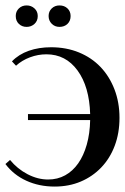

<svg xmlns="http://www.w3.org/2000/svg" viewBox="-20 -678 460 707"><path d="M420 -244Q420 -188 402.5 -141.5Q385 -95 353 -61.5Q321 -28 277.5 -9.5Q234 9 181 9Q124 9 77 -12.5Q30 -34 0 -74L17 -89Q44 -56 81.5 -36.5Q119 -17 157 -17Q192 -17 220 -32.5Q248 -48 268 -76.5Q288 -105 299.5 -145.5Q311 -186 312 -236H83V-258H312Q309 -359 265.5 -418.5Q222 -478 151 -478Q120 -478 90.5 -467Q61 -456 39 -436L24 -452Q49 -478 86 -491Q123 -504 168 -504Q224 -504 270.5 -485Q317 -466 350 -431.5Q383 -397 401.5 -349Q420 -301 420 -244ZM38 -619Q38 -636 49.5 -647Q61 -658 78 -658Q95 -658 107 -647Q119 -636 119 -619Q119 -601 107 -590Q95 -579 78 -579Q61 -579 49.5 -590Q38 -601 38 -619ZM159 -619Q159 -636 170.5 -647Q182 -658 199 -658Q217 -658 228.5 -647Q240 -636 240 -619Q240 -601 228.5 -590Q217 -579 199 -579Q182 -579 170.5 -590.5Q159 -602 159 -619Z"/></svg>

Font: Moniqa Extra Bold Narrow Heading
Style: Regular
Weight: 800
Width: 4
Designer: Rajesh Rajput
Foundry: Rajesh Rajput
Version: Version 1.000;December 15, 2022;FontCreator 14.0.0.2794 32-b